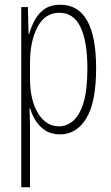

<svg xmlns="http://www.w3.org/2000/svg" viewBox="-20 -559 471 813"><path d="M235 -539Q387 -539 387 -270Q387 -126 345.5 -58Q304 10 234 10Q197 10 172 -6.5Q147 -23 131 -48Q115 -73 108 -100H105Q105 -88 106 -70Q107 -52 107 -29V234H70V-529H98L101 -416H104Q113 -449 129 -477Q145 -505 170.5 -522Q196 -539 235 -539ZM231 -505Q171 -505 139 -445Q107 -385 107 -291V-228Q107 -135 141 -79.5Q175 -24 230 -24Q263 -24 290.5 -48Q318 -72 334 -125.5Q350 -179 350 -270Q350 -383 321 -444Q292 -505 231 -505Z"/></svg>

Font: Noto Sans Arabic UI XCn XLt
Style: Regular
Weight: 200
Width: 2
Designer: Monotype Design Team, Nadine Chahine and Nizar Qandah
Foundry: Monotype Imaging Inc.
Version: Version 2.010; ttfautohint (v1.8.4.7-5d5b)